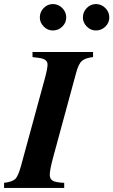

<svg xmlns="http://www.w3.org/2000/svg" viewBox="-52 -925 558 945"><path d="M486 -839Q486 -813 466.5 -794Q447 -775 420 -775Q394 -775 375 -794.5Q356 -814 356 -839Q356 -866 375 -885.5Q394 -905 420 -905Q447 -905 466.5 -885.5Q486 -866 486 -839ZM274 -839Q274 -813 254.5 -794Q235 -775 208 -775Q182 -775 163 -794.5Q144 -814 144 -839Q144 -866 163 -885.5Q182 -905 208 -905Q235 -905 254.5 -885.5Q274 -866 274 -839ZM406 -669V-644Q368 -640 351 -625Q334 -610 322 -564L210 -152Q193 -90 193 -65Q193 -44 207.5 -35.5Q222 -27 264 -25V0H-32V-25Q7 -30 22 -43Q37 -56 51 -107L168 -536Q182 -587 182 -607Q182 -635 140 -640L108 -644V-669Z"/></svg>

Font: STIX MathJax Alphabets
Style: Bold Italic
Weight: 700
Italic angle: -16.33°
Designer: MicroPress Inc., with final additions and corrections provided by Coen Hoffman, Elsevier (retired)
Version: Version 1.1.1